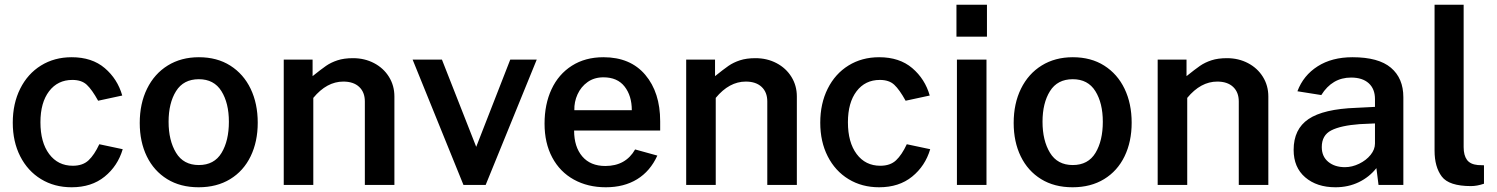

<svg xmlns="http://www.w3.org/2000/svg" viewBox="-20 -782 6330 812"><path d="M423 -494C387 -524.7 340.3 -540 283 -540C234.3 -540 191.2 -528.3 153.5 -505C115.8 -481.7 86.5 -449 65.5 -407C44.5 -365 34 -317 34 -263C34 -209.7 44.5 -162.3 65.5 -121C86.5 -79.7 115.8 -47.5 153.5 -24.5C191.2 -1.5 234.3 10 283 10C339 10 385.5 -5 422.5 -35C459.5 -65 485 -103.7 499 -151L400 -172C386 -142 370.8 -119.3 354.5 -104C338.2 -88.7 316 -81 288 -81C246 -81 212.7 -97.5 188 -130.5C163.3 -163.5 151 -208.3 151 -265C151 -320.3 163.2 -364 187.5 -396C211.8 -428 244.7 -444 286 -444C312 -444 332.3 -437.2 347 -423.5C361.7 -409.8 377.7 -387.3 395 -356L497 -378C483.7 -424.7 459 -463.3 423 -494Z M687 -24.5C724.3 -1.5 768.7 10 820 10C871.3 10 915.8 -1.5 953.5 -24.5C991.2 -47.5 1020 -79.7 1040 -121C1060 -162.3 1070 -209.7 1070 -263C1070 -317 1060 -364.8 1040 -406.5C1020 -448.2 991.3 -480.8 954 -504.5C916.7 -528.2 872.3 -540 821 -540C771 -540 727.2 -528.3 689.5 -505C651.8 -481.7 622.7 -449 602 -407C581.3 -365 571 -316.7 571 -262C571 -208.7 581 -161.5 601 -120.5C621 -79.5 649.7 -47.5 687 -24.5ZM917 -135.5C896.3 -101.2 864.3 -84 821 -84C777.7 -84 745.5 -101.3 724.5 -136C703.5 -170.7 693 -214.3 693 -267C693 -319.7 703.5 -362.8 724.5 -396.5C745.5 -430.2 777.7 -447 821 -447C863.7 -447 895.5 -430.2 916.5 -396.5C937.5 -362.8 948 -319.7 948 -267C948 -213.7 937.7 -169.8 917 -135.5Z M1180 -530V0H1305V-368C1343 -414 1385.3 -437 1432 -437C1460.7 -437 1483 -429.5 1499 -414.5C1515 -399.5 1523 -379 1523 -353V0H1648V-374C1648 -404.7 1640.3 -432.3 1625 -457C1609.7 -481.7 1588.7 -501 1562 -515C1535.3 -529 1505.7 -536 1473 -536C1447.7 -536 1425.8 -533 1407.5 -527C1389.2 -521 1373 -513.2 1359 -503.5C1345 -493.8 1326 -479.3 1302 -460V-530Z M2034 0 2250 -530H2138L1994 -161L1849 -530H1725L1940 0Z M2442.5 -120.5C2419.5 -147.5 2408 -184 2408 -230H2772V-269C2772 -350.3 2751 -415.8 2709 -465.5C2667 -515.2 2608 -540 2532 -540C2480.7 -540 2436.2 -528 2398.5 -504C2360.8 -480 2332.2 -446.8 2312.5 -404.5C2292.8 -362.2 2283 -313.7 2283 -259C2283 -204.3 2293.8 -156.7 2315.5 -116C2337.2 -75.3 2367.7 -44.2 2407 -22.5C2446.3 -0.8 2491.3 10 2542 10C2593.3 10 2637.5 -1.3 2674.5 -24C2711.5 -46.7 2740 -80 2760 -124L2666 -150C2639.3 -103.3 2597.3 -80 2540 -80C2498 -80 2465.5 -93.5 2442.5 -120.5ZM2652 -316H2409C2408.3 -339.3 2412.8 -361.7 2422.5 -383C2432.2 -404.3 2446.3 -421.7 2465 -435C2483.7 -448.3 2506 -455 2532 -455C2571.3 -455 2601.2 -442 2621.5 -416C2641.8 -390 2652 -356.7 2652 -316Z M2882 -530V0H3007V-368C3045 -414 3087.3 -437 3134 -437C3162.7 -437 3185 -429.5 3201 -414.5C3217 -399.5 3225 -379 3225 -353V0H3350V-374C3350 -404.7 3342.3 -432.3 3327 -457C3311.7 -481.7 3290.7 -501 3264 -515C3237.3 -529 3207.7 -536 3175 -536C3149.7 -536 3127.8 -533 3109.5 -527C3091.2 -521 3075 -513.2 3061 -503.5C3047 -493.8 3028 -479.3 3004 -460V-530Z M3838 -494C3802 -524.7 3755.3 -540 3698 -540C3649.3 -540 3606.2 -528.3 3568.5 -505C3530.8 -481.7 3501.5 -449 3480.5 -407C3459.5 -365 3449 -317 3449 -263C3449 -209.7 3459.5 -162.3 3480.5 -121C3501.5 -79.7 3530.8 -47.5 3568.5 -24.5C3606.2 -1.5 3649.3 10 3698 10C3754 10 3800.5 -5 3837.5 -35C3874.5 -65 3900 -103.7 3914 -151L3815 -172C3801 -142 3785.8 -119.3 3769.5 -104C3753.2 -88.7 3731 -81 3703 -81C3661 -81 3627.7 -97.5 3603 -130.5C3578.3 -163.5 3566 -208.3 3566 -265C3566 -320.3 3578.2 -364 3602.5 -396C3626.8 -428 3659.7 -444 3701 -444C3727 -444 3747.3 -437.2 3762 -423.5C3776.7 -409.8 3792.7 -387.3 3810 -356L3912 -378C3898.7 -424.7 3874 -463.3 3838 -494Z M4154 -627V-762H4025V-627ZM4152 0V-530H4027V0Z M4383 -24.5C4420.3 -1.5 4464.7 10 4516 10C4567.3 10 4611.8 -1.5 4649.5 -24.5C4687.2 -47.5 4716 -79.7 4736 -121C4756 -162.3 4766 -209.7 4766 -263C4766 -317 4756 -364.8 4736 -406.5C4716 -448.2 4687.3 -480.8 4650 -504.5C4612.7 -528.2 4568.3 -540 4517 -540C4467 -540 4423.2 -528.3 4385.5 -505C4347.8 -481.7 4318.7 -449 4298 -407C4277.3 -365 4267 -316.7 4267 -262C4267 -208.7 4277 -161.5 4297 -120.5C4317 -79.5 4345.7 -47.5 4383 -24.5ZM4613 -135.5C4592.3 -101.2 4560.3 -84 4517 -84C4473.7 -84 4441.5 -101.3 4420.5 -136C4399.5 -170.7 4389 -214.3 4389 -267C4389 -319.7 4399.5 -362.8 4420.5 -396.5C4441.5 -430.2 4473.7 -447 4517 -447C4559.7 -447 4591.5 -430.2 4612.5 -396.5C4633.5 -362.8 4644 -319.7 4644 -267C4644 -213.7 4633.7 -169.8 4613 -135.5Z M4876 -530V0H5001V-368C5039 -414 5081.3 -437 5128 -437C5156.7 -437 5179 -429.5 5195 -414.5C5211 -399.5 5219 -379 5219 -353V0H5344V-374C5344 -404.7 5336.3 -432.3 5321 -457C5305.7 -481.7 5284.7 -501 5258 -515C5231.3 -529 5201.7 -536 5169 -536C5143.7 -536 5121.8 -533 5103.5 -527C5085.2 -521 5069 -513.2 5055 -503.5C5041 -493.8 5022 -479.3 4998 -460V-530Z M5500 -32C5532.7 -4 5575.3 10 5628 10C5664 10 5696.8 2.8 5726.5 -11.5C5756.2 -25.8 5781 -45.7 5801 -71L5810 0H5915V-371C5915 -424.3 5897.5 -465.8 5862.5 -495.5C5827.5 -525.2 5773.3 -540 5700 -540C5642 -540 5592.8 -527.2 5552.5 -501.5C5512.2 -475.8 5483.7 -440.7 5467 -396L5568 -380C5598.7 -429.3 5640.7 -454 5694 -454C5726 -454 5750.8 -446 5768.5 -430C5786.2 -414 5795 -391.7 5795 -363V-330L5716 -326C5623.3 -322.7 5556 -306.8 5514 -278.5C5472 -250.2 5451 -206.7 5451 -148C5451 -98.7 5467.3 -60 5500 -32ZM5728 -89.5C5708 -79.8 5688 -75 5668 -75C5639.3 -75 5615.8 -82.5 5597.5 -97.5C5579.2 -112.5 5570 -133.3 5570 -160C5570 -193.3 5583.3 -216.8 5610 -230.5C5636.7 -244.2 5676.7 -253 5730 -257L5795 -260V-175C5795 -158.3 5788.8 -142.3 5776.5 -127C5764.2 -111.7 5748 -99.2 5728 -89.5Z M6077.5 -35.5C6097.8 -8.5 6139 5 6201 5C6217.7 5 6236 1.7 6256 -5V-83L6230 -84C6208.7 -86 6193.3 -93.3 6184 -106C6174.7 -118.7 6170 -136.7 6170 -160V-762H6047V-145C6047 -99 6057.2 -62.5 6077.5 -35.5Z"/></svg>

Font: Morrison SemiBold
Style: Regular
Weight: 600
Designer: Pablo Impallari, Rodrigo Fuenzalida (Modified by Dan O. Williams)
Version: Version 0.030; ttfautohint (v1.8.1)